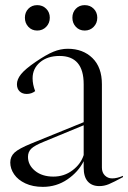

<svg xmlns="http://www.w3.org/2000/svg" viewBox="-20 -713 499 748"><path d="M20 -80Q20 -103 36.5 -118.5Q53 -134 102 -154L306 -237V-385Q306 -495 212 -495Q165 -495 136 -470.5Q107 -446 107 -408Q107 -384 117 -358Q103 -347 84 -347Q67 -347 56.5 -357Q46 -367 46 -385Q46 -404 62 -424Q78 -444 119 -472Q160 -500 188 -511.5Q216 -523 244 -523Q303 -523 340 -487Q377 -451 377 -385V-60Q377 -41 388.5 -29.5Q400 -18 417 -18Q436 -18 459 -28V-23Q422 -3 404 4.5Q386 12 367 12Q338 12 322 -6Q306 -24 306 -60V-85Q285 -43 242.5 -14Q200 15 147 15Q108 15 79 1.5Q50 -12 35 -34Q20 -56 20 -80ZM188 -25Q230 -25 262.5 -49.5Q295 -74 306 -109V-225L151 -161Q114 -146 101.5 -133.5Q89 -121 89 -102Q89 -70 116.5 -47.5Q144 -25 188 -25ZM262 -644Q262 -665 275.5 -679Q289 -693 310 -693Q331 -693 345 -679Q359 -665 359 -644Q359 -623 345 -608.5Q331 -594 310 -594Q289 -594 275.5 -608.5Q262 -623 262 -644ZM125 -693Q146 -693 160 -679Q174 -665 174 -644Q174 -623 160 -608.5Q146 -594 125 -594Q104 -594 90.5 -608.5Q77 -623 77 -644Q77 -665 90.5 -679Q104 -693 125 -693Z"/></svg>

Font: Nyght Serif Light
Style: Regular
Weight: 300
Designer: Maksym Kobuzan
Version: Version 0.410